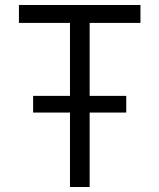

<svg xmlns="http://www.w3.org/2000/svg" viewBox="-20 -751 640 771"><path d="M544 -731V-659H340V-366H487V-299H340V0H261V-299H113V-366H261V-659H56V-731Z"/></svg>

Font: JetBrains Mono Semi Light
Style: Regular
Weight: 350
Monospace: yes
Designer: Philipp Nurullin, Konstantin Bulenkov
Foundry: JetBrains
Version: 2.002